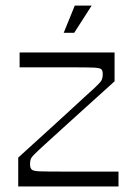

<svg xmlns="http://www.w3.org/2000/svg" viewBox="-20 -672 482 692"><path d="M45.7 0V-104Q67.6 -123.6 97.8 -151.4Q128 -179.1 161.8 -209.6Q195.6 -240.1 227.1 -269.2Q258.6 -298.3 283.4 -321.1Q308.1 -343.9 321 -355.3Q339.4 -372.4 344.9 -381Q350.3 -389.6 350.3 -405.6Q350.3 -417.4 345.1 -422.4Q340 -427.4 316.7 -428.4Q293.4 -429.3 240.1 -429.3Q211.3 -429.3 187.4 -429.3Q163.6 -429.3 132.4 -429.3Q101.1 -429.3 50.7 -429.3V-482.9H392.9V-378.9Q371.9 -360 341.2 -332.2Q310.6 -304.4 276.3 -273.6Q242 -242.7 210.1 -213.6Q178.3 -184.6 153.1 -161.8Q127.9 -139 116.7 -128.4Q96.6 -109.6 92.4 -101.9Q88.3 -94.3 88.3 -79.9Q88.3 -67.1 93.9 -61.3Q99.4 -55.4 123.2 -54.5Q147 -53.6 202.7 -53.6Q230.7 -53.6 258.4 -53.6Q286 -53.6 321.4 -53.6Q356.9 -53.6 407.1 -53.6V0ZM209.6 -553.7 249.4 -651.7H310.3L247.4 -553.7Z"/></svg>

Font: Ojuju ExtraLight
Style: Regular
Weight: 200
Designer: Chisaokwu Joboson, Mirko Velimirovic
Foundry: Udi Foundry
Version: Version 1.000